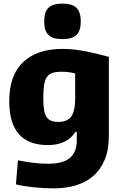

<svg xmlns="http://www.w3.org/2000/svg" viewBox="-20 -820 672 1060"><path d="M276 220Q223 220 166.5 214Q110 208 68 198L79 65Q117 73 160 78.5Q203 84 245 84Q281 84 310.5 77.5Q340 71 360.5 56Q381 41 392.5 16Q404 -9 404 -46V-92H397Q372 -54 333.5 -36.5Q295 -19 244 -19Q31 -19 31 -261Q31 -405 108 -477.5Q185 -550 325 -550Q349 -550 374 -548Q399 -546 429 -541Q459 -536 496 -527.5Q533 -519 581 -506V-71Q581 7 558 62Q535 117 494.5 152Q454 187 398 203.5Q342 220 276 220ZM303 -147Q351 -147 373 -176.5Q395 -206 395 -278V-414Q379 -419 360 -421.5Q341 -424 320 -424Q290 -424 270.5 -418Q251 -412 239.5 -395.5Q228 -379 223.5 -350.5Q219 -322 219 -278Q219 -240 223 -215Q227 -190 236.5 -175Q246 -160 262 -153.5Q278 -147 303 -147ZM325 -604Q271 -604 247.5 -627Q224 -650 224 -702Q224 -754 247.5 -777Q271 -800 325 -800Q379 -800 402.5 -776.5Q426 -753 426 -702Q426 -651 402.5 -627.5Q379 -604 325 -604Z"/></svg>

Font: Encode Sans Narrow
Style: ExtraBold
Weight: 800
Designer: Pablo Impallari, Andres Torresi
Foundry: Pablo Impallari, Andres Torresi
Version: Version 1.000; ttfautohint (v1.00) -l 8 -r 50 -G 200 -x 14 -